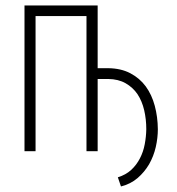

<svg xmlns="http://www.w3.org/2000/svg" viewBox="-20 -548 640 696"><path d="M68.8 0H108.9V-489.7H293.5V0H334V-261.7H372.1Q409.2 -261.2 435.5 -246.1Q461.9 -231 478.5 -206.5Q495.1 -181.2 502.7 -148.4Q510.3 -115.7 510.3 -79.6Q509.8 -52.2 504.6 -24.9Q499.5 2.4 487.3 25.9Q475.1 49.8 455.6 67.9Q436 85.9 407.2 94.7L418.5 127.9Q453.6 119.1 478.8 97.4Q503.9 75.7 520.5 47.4Q537.1 18.1 544.7 -15.1Q552.2 -48.3 552.2 -79.6Q551.8 -124.5 541 -164.6Q530.3 -204.6 508.3 -234.9Q486.3 -264.6 452.4 -282.5Q418.5 -300.3 372.1 -300.8H334V-528.3H68.8Z"/></svg>

Font: Roboto Mono ExtraLight
Style: Regular
Weight: 250
Monospace: yes
Designer: Google
Version: Version 3.000